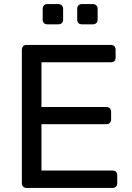

<svg xmlns="http://www.w3.org/2000/svg" viewBox="-20 -920 646 940"><path d="M110 0Q99 0 93 -6.5Q87 -13 87 -23V-676Q87 -687 93 -693.5Q99 -700 110 -700H523Q534 -700 540 -693.5Q546 -687 546 -676V-638Q546 -627 540 -621Q534 -615 523 -615H183V-396H501Q512 -396 518 -389.5Q524 -383 524 -372V-335Q524 -325 518 -318.5Q512 -312 501 -312H183V-85H531Q542 -85 548 -79Q554 -73 554 -62V-23Q554 -13 548 -6.5Q542 0 531 0ZM381 -801Q370 -801 364 -807Q358 -813 358 -823V-877Q358 -887 364 -893.5Q370 -900 381 -900H435Q445 -900 451.5 -893.5Q458 -887 458 -877V-823Q458 -813 451.5 -807Q445 -801 435 -801ZM211 -801Q201 -801 195 -807Q189 -813 189 -823V-877Q189 -887 195 -893.5Q201 -900 211 -900H266Q276 -900 282.5 -893.5Q289 -887 289 -877V-823Q289 -813 282.5 -807Q276 -801 266 -801Z"/></svg>

Font: RubikRegular
Style: Regular
Weight: 400
Designer: Hubert and Fischer
Foundry: Hubert and Fischer
Version: Version 2.300;gftools[0.9.30]